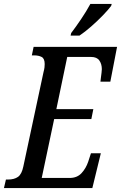

<svg xmlns="http://www.w3.org/2000/svg" viewBox="-38 -951 612 971"><path d="M-18 0 -8 -43H2Q34 -43 53 -56.5Q72 -70 80 -109L182 -586Q186 -601 187 -610Q188 -619 188 -627Q188 -655 172.5 -663Q157 -671 134 -671H123L132 -714H554L520 -538H470Q470 -542 472 -555.5Q474 -569 475.5 -583Q477 -597 477 -601Q477 -627 464.5 -645Q452 -663 423 -663H302L247 -399H434L424 -349H236L173 -51H314Q352 -51 374.5 -75.5Q397 -100 408 -133L422 -176H472L429 0ZM319 -771 322 -784Q345 -814 372 -854Q399 -894 419 -931H527L524 -921Q510 -902 482.5 -873.5Q455 -845 423 -817Q391 -789 364 -771Z"/></svg>

Font: Noto Serif ExtraCondensed Medium
Style: Italic
Weight: 500
Width: 2
Italic angle: -12°
Designer: Monotype Design Team
Foundry: Monotype Imaging Inc.
Version: Version 2.013; ttfautohint (v1.8.4.7-5d5b)